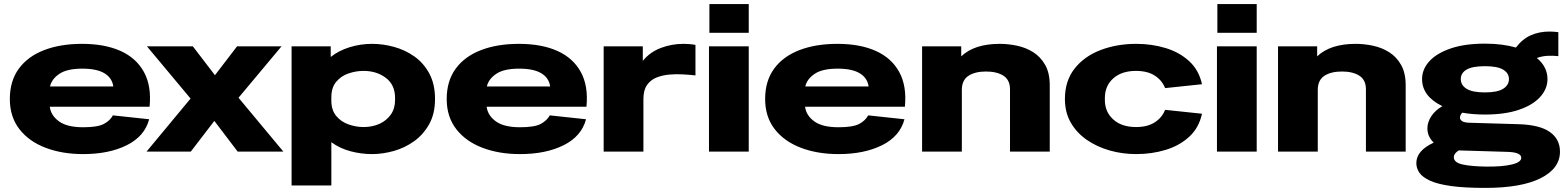

<svg xmlns="http://www.w3.org/2000/svg" viewBox="-20 -740 7648 937"><path d="M386 12Q283 12 202 -19Q121 -50 74.5 -110Q28 -170 28 -257Q28 -345 72 -405Q116 -465 195.5 -495.5Q275 -526 380 -526Q491 -526 568 -491.5Q645 -457 682.5 -388.5Q720 -320 710 -219H223Q228 -177 267.5 -148Q307 -119 386 -119Q456 -119 486.5 -135Q517 -151 531 -177L708 -158Q686 -75 599 -31.5Q512 12 386 12ZM382 -405Q307 -405 269.5 -379.5Q232 -354 224 -318H533Q527 -360 489.5 -382.5Q452 -405 382 -405Z M695 0 910 -259 697 -514H921L1029 -373L1137 -514H1354L1144 -263L1363 0H1140L1026 -150L911 0Z M1403 165V-514H1594V-462Q1633 -493 1686 -509.5Q1739 -526 1796 -526Q1849 -526 1903.5 -511Q1958 -496 2003 -464Q2048 -432 2075.5 -380.5Q2103 -329 2103 -257Q2103 -185 2074.5 -134Q2046 -83 2000.5 -50.5Q1955 -18 1901 -3Q1847 12 1796 12Q1742 12 1690 -2Q1638 -16 1597 -46V165ZM1597 -249Q1597 -203 1620.5 -174.5Q1644 -146 1680.5 -133Q1717 -120 1754 -120Q1797 -120 1831.5 -135.5Q1866 -151 1887 -180.5Q1908 -210 1908 -252V-262Q1908 -326 1863 -360Q1818 -394 1754 -394Q1717 -394 1680.5 -381.5Q1644 -369 1620.5 -340.5Q1597 -312 1597 -265Z M2518 12Q2415 12 2334 -19Q2253 -50 2206.5 -110Q2160 -170 2160 -257Q2160 -345 2204 -405Q2248 -465 2327.5 -495.5Q2407 -526 2512 -526Q2623 -526 2700 -491.5Q2777 -457 2814.5 -388.5Q2852 -320 2842 -219H2355Q2360 -177 2399.5 -148Q2439 -119 2518 -119Q2588 -119 2618.5 -135Q2649 -151 2663 -177L2840 -158Q2818 -75 2731 -31.5Q2644 12 2518 12ZM2514 -405Q2439 -405 2401.5 -379.5Q2364 -354 2356 -318H2665Q2659 -360 2621.5 -382.5Q2584 -405 2514 -405Z M2926 0V-514H3117V-443Q3152 -486 3205 -506Q3258 -526 3315 -526Q3326 -526 3341 -525Q3356 -524 3374 -521V-372Q3347 -375 3313.5 -377Q3280 -379 3246 -376Q3212 -373 3183.5 -361.5Q3155 -350 3137.5 -325Q3120 -300 3120 -257V0Z M3442 -580V-720H3634V-580ZM3440 0V-514H3634V0Z M4072 12Q3969 12 3888 -19Q3807 -50 3760.5 -110Q3714 -170 3714 -257Q3714 -345 3758 -405Q3802 -465 3881.5 -495.5Q3961 -526 4066 -526Q4177 -526 4254 -491.5Q4331 -457 4368.5 -388.5Q4406 -320 4396 -219H3909Q3914 -177 3953.5 -148Q3993 -119 4072 -119Q4142 -119 4172.5 -135Q4203 -151 4217 -177L4394 -158Q4372 -75 4285 -31.5Q4198 12 4072 12ZM4068 -405Q3993 -405 3955.5 -379.5Q3918 -354 3910 -318H4219Q4213 -360 4175.5 -382.5Q4138 -405 4068 -405Z M4480 0V-514H4671V-465Q4735 -526 4859 -526Q4900 -526 4943 -517Q4986 -508 5022 -485.5Q5058 -463 5080.5 -423.5Q5103 -384 5103 -324V0H4909V-304Q4909 -350 4877 -370.5Q4845 -391 4792 -391Q4739 -391 4707 -370.5Q4675 -350 4674 -304V0Z M5525 12Q5458 12 5396 -5.5Q5334 -23 5284.5 -57Q5235 -91 5206 -141Q5177 -191 5177 -257Q5177 -345 5224 -405Q5271 -465 5350.5 -495.5Q5430 -526 5525 -526Q5601 -526 5668.5 -505.5Q5736 -485 5783.5 -441.5Q5831 -398 5846 -329L5666 -310Q5651 -348 5615.5 -371Q5580 -394 5524 -394Q5454 -394 5413 -357.5Q5372 -321 5372 -262V-252Q5372 -194 5413 -157Q5454 -120 5524 -120Q5580 -120 5615.5 -143Q5651 -166 5666 -204L5846 -185Q5831 -116 5783.5 -72.5Q5736 -29 5668.5 -8.5Q5601 12 5525 12Z M5921 -580V-720H6113V-580ZM5919 0V-514H6113V0Z M6217 0V-514H6408V-465Q6472 -526 6596 -526Q6637 -526 6680 -517Q6723 -508 6759 -485.5Q6795 -463 6817.5 -423.5Q6840 -384 6840 -324V0H6646V-304Q6646 -350 6614 -370.5Q6582 -391 6529 -391Q6476 -391 6444 -370.5Q6412 -350 6411 -304V0Z M7228 177Q7128 177 7062.5 168Q6997 159 6959.5 142Q6922 125 6907 103Q6892 81 6892 56Q6892 -5 6977 -44Q6946 -73 6946 -114Q6946 -143 6964.5 -172Q6983 -201 7019 -222Q6920 -270 6920 -354Q6920 -402 6955.5 -441Q6991 -480 7059.5 -503.5Q7128 -527 7227 -527Q7271 -527 7309 -522Q7347 -517 7378 -508Q7410 -550 7451 -568Q7492 -586 7541 -586Q7563 -586 7585 -583V-466Q7558 -469 7531.5 -467.5Q7505 -466 7480 -457Q7532 -414 7532 -354Q7532 -306 7496 -266.5Q7460 -227 7392 -204Q7324 -181 7227 -181Q7168 -181 7116 -190Q7105 -178 7105 -166Q7105 -156 7115 -149Q7125 -142 7150 -141L7389 -134Q7494 -131 7543.5 -96Q7593 -61 7593 0Q7593 82 7499 129.5Q7405 177 7228 177ZM7227 -289Q7288 -289 7316 -307Q7344 -325 7344 -354Q7344 -383 7316 -400Q7288 -417 7227 -417Q7166 -417 7137.5 -400.5Q7109 -384 7109 -354Q7109 -324 7137.5 -306.5Q7166 -289 7227 -289ZM7233 73Q7310 74 7357 63Q7404 52 7404 30Q7404 2 7331 1L7099 -6Q7075 9 7075 27Q7075 53 7117 62.5Q7159 72 7233 73Z"/></svg>

Font: Special Gothic Expanded One
Style: Regular
Weight: 400
Designer: Alistair McCready
Foundry: Monolith
Version: Version 1.010; ttfautohint (v1.8.4.7-5d5b)